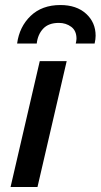

<svg xmlns="http://www.w3.org/2000/svg" viewBox="-20 -743 400 763"><path d="M245 -500 129 0H22L138 -500ZM48 -570Q57 -637 102 -680Q147 -723 220 -723Q284 -723 322 -688.5Q360 -654 360 -601Q360 -587 356 -570H281Q282 -575 283 -579.5Q284 -584 284 -589Q284 -621 263 -636.5Q242 -652 214 -652Q173 -652 151.5 -629Q130 -606 126 -570Z"/></svg>

Font: Work Sans Medium
Style: Italic
Weight: 500
Italic angle: -13°
Designer: Wei Huang
Foundry: Wei Huang
Version: Version 2.012; ttfautohint (v1.8.3)